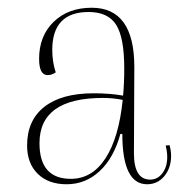

<svg xmlns="http://www.w3.org/2000/svg" viewBox="-20 -464 476 496"><path d="M152 12Q105 12 77.5 -15Q50 -42 50 -88Q50 -153 94.5 -188Q139 -223 222 -223Q264 -223 298 -217Q301 -250 301 -287Q301 -367 280 -400Q259 -433 209 -433Q115 -433 115 -335Q115 -304 124 -277Q114 -270 103 -270Q81 -270 81 -312Q81 -371 118.5 -407.5Q156 -444 217 -444Q327 -444 327 -291L326 -68Q326 0 368 0Q387 0 399.5 -16.5Q412 -33 412 -58Q412 -72 408 -88L418 -89Q422 -74 422 -62Q422 -30 404.5 -9Q387 12 360 12Q296 12 296 -118H291Q274 -56 237.5 -22Q201 12 152 12ZM82 -94Q82 -2 163 -2Q218 -2 252.5 -55Q287 -108 297 -206Q272 -211 246 -211Q82 -211 82 -94Z"/></svg>

Font: Arapey Thin-Display
Style: Regular
Weight: 100
Designer: Eduardo Rodriguez Tunni
Foundry: Eduardo Rodriguez Tunni
Version: Version 4.000